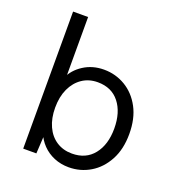

<svg xmlns="http://www.w3.org/2000/svg" viewBox="-133 -841 894 961"><g transform="rotate(20 313.5 -360.0)"><path d="M338 10Q296 10 260 -5Q224 -20 198 -47Q172 -74 159 -108L170 -122L163 0H93V-730H173V-387L163 -402Q183 -449 230.5 -479.5Q278 -510 339 -510Q401 -510 453 -479Q505 -448 536 -390Q567 -332 567 -250Q567 -169 535.5 -110.5Q504 -52 452 -21Q400 10 338 10ZM330 -60Q404 -60 445.5 -112Q487 -164 487 -250Q487 -336 446 -388Q405 -440 331 -440Q284 -440 248.5 -416Q213 -392 193 -349Q173 -306 173 -248Q173 -191 192.5 -148.5Q212 -106 247.5 -83Q283 -60 330 -60Z"/></g></svg>

Font: Work Sans
Style: Regular
Weight: 400
Designer: Wei Huang
Foundry: Wei Huang
Version: Version 2.006; ttfautohint (v1.8.1.43-b0c9)